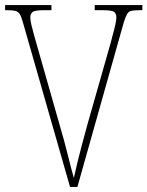

<svg xmlns="http://www.w3.org/2000/svg" viewBox="-20 -734 579 754"><path d="M70 -646Q64 -668 58 -678Q52 -688 41 -691Q30 -694 8 -694H0V-714H182V-694H154Q117 -694 108 -687Q99 -680 99 -666Q99 -655 103.5 -635.5Q108 -616 113.5 -597Q119 -578 122 -567L214 -244Q234 -176 245.5 -128.5Q257 -81 270 -35Q277 -68 284.5 -98Q292 -128 301 -162.5Q310 -197 323 -244L415 -567Q417 -577 422.5 -596Q428 -615 432.5 -635Q437 -655 437 -666Q437 -680 428.5 -687Q420 -694 382 -694H352V-714H539V-694H530Q507 -694 496 -691.5Q485 -689 479 -678.5Q473 -668 466 -646L284 0H255Z"/></svg>

Font: Noto Serif Armenian Condensed Thin
Style: Regular
Weight: 100
Width: 3
Designer: Monotype Design Team
Foundry: Monotype Imaging Inc.
Version: Version 2.008; ttfautohint (v1.8.4.7-5d5b)